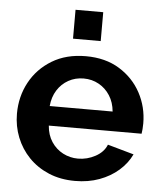

<svg xmlns="http://www.w3.org/2000/svg" viewBox="-53 -776 705 833"><g transform="rotate(5 299.5 -360.0)"><path d="M304.3 10Q240.7 10 189.8 -11.5Q138.8 -33 102.8 -70.3Q66.9 -107.5 47.6 -156.1Q28.3 -204.6 28.3 -258.7Q28.3 -333.6 61.9 -395.8Q95.4 -457.9 157.5 -495.6Q219.6 -533.3 304.8 -533.3Q390.6 -533.3 451.5 -495.5Q512.5 -457.8 545.3 -396.6Q578 -335.5 578 -264.1Q578 -251.8 577 -239.6Q576.1 -227.4 574.6 -219.3H170.5Q173.6 -178.6 193.1 -149.1Q212.7 -119.5 243.3 -103.5Q274 -87.6 308.6 -87.6Q348.9 -87.6 384.7 -107.1Q420.4 -126.5 433.3 -159.2L547.6 -127Q528.8 -87.2 493.5 -56.3Q458.2 -25.4 410.2 -7.7Q362.2 10 304.3 10ZM167 -304.2H441Q437.4 -343.9 418.5 -373.4Q399.6 -403 369.8 -419.5Q340.1 -436.1 303.5 -436.1Q267.4 -436.1 237.6 -419.5Q207.9 -403 189.2 -373.4Q170.6 -343.9 167 -304.2ZM242.3 -604.2V-730H362.9V-604.2Z"/></g></svg>

Font: Raleway Thin
Style: Regular
Weight: 100
Designer: Matt McInerney, Pablo Impallari, Rodrigo Fuenzalida
Foundry: Matt McInerney, Pablo Impallari, Rodrigo Fuenzalida
Version: Version 4.026